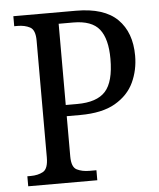

<svg xmlns="http://www.w3.org/2000/svg" viewBox="-52 -759 663 803"><g transform="rotate(-5 280.0 -357.0)"><path d="M34 0V-42H48Q79 -42 100.5 -54Q122 -66 122 -114V-604Q122 -649 100 -660.5Q78 -672 48 -672H34V-714H297Q415 -714 471 -658.5Q527 -603 527 -505Q527 -445 503 -393.5Q479 -342 424 -310Q369 -278 276 -278H220V-109Q220 -64 242 -53Q264 -42 295 -42H324V0ZM268 -325Q351 -325 387 -365Q423 -405 423 -501Q423 -585 391 -625.5Q359 -666 281 -666H220V-325Z"/></g></svg>

Font: Noto Serif Hebrew SemiCondensed
Style: Regular
Weight: 400
Width: 4
Designer: Monotype Design Team
Foundry: Monotype Imaging Inc.
Version: Version 2.004; ttfautohint (v1.8.4.7-5d5b)